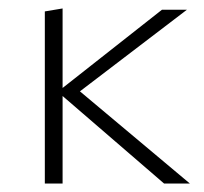

<svg xmlns="http://www.w3.org/2000/svg" viewBox="-20 -434 483 454"><path d="M368 0 128 -207V0H86V-407L128 -414V-226L363 -411H422L169 -218L429 0Z"/></svg>

Font: Ysabeau Light
Style: Regular
Weight: 300
Designer: Christian Thalmann (Catharsis Fonts)
Version: Version 0.003